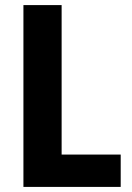

<svg xmlns="http://www.w3.org/2000/svg" viewBox="-20 -734 517 754"><path d="M72 0H454V-127H222V-714H72Z"/></svg>

Font: Noto Sans Oriya Cond Bold
Style: Bold
Weight: 700
Width: 3
Designer: Amélie Bonet and Sol Matas
Foundry: Google LLC
Version: Version 2.006